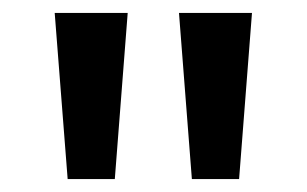

<svg xmlns="http://www.w3.org/2000/svg" viewBox="-20 -734 476 298"><path d="M178.2 -713.9 158.2 -456.1H85L64.9 -713.9ZM371.1 -713.9 351.1 -456.1H277.8L257.8 -713.9Z"/></svg>

Font: f0_41264          
Style: Regular
Weight: 600
Foundry: Ascender Corporation
Version: Version 1.10